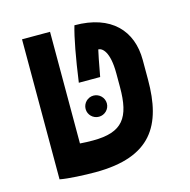

<svg xmlns="http://www.w3.org/2000/svg" viewBox="-92 -676 769 776"><g transform="rotate(-15 293.0 -288.0)"><path d="M213.9 9.8C448.7 9.8 516.1 -106.4 516.1 -296.9V-378.9C516.1 -501.5 439.9 -585.9 285.6 -585.9C271.5 -537.6 256.8 -458.5 242.7 -356.9H332C345.2 -426.3 347.7 -442.9 353.5 -466.8C370.1 -466.8 398.9 -445.8 398.9 -354V-296.9C398.9 -169.4 362.8 -116.7 237.8 -116.7C220.7 -116.7 203.1 -117.2 183.6 -118.7V-585.9H66.4V0C100.6 6.8 169.9 9.8 213.9 9.8ZM286.1 -203.1C310.5 -203.1 330.6 -222.7 330.6 -247.1C330.6 -271.5 310.5 -291.5 286.1 -291.5C261.7 -291.5 241.7 -271.5 241.7 -247.1C241.7 -222.7 261.7 -203.1 286.1 -203.1Z"/></g></svg>

Font: Cascadia Code PL SemiBold
Style: Regular
Weight: 600
Monospace: yes
Designer: Aaron Bell
Foundry: Saja Typeworks
Version: Version 2404.023